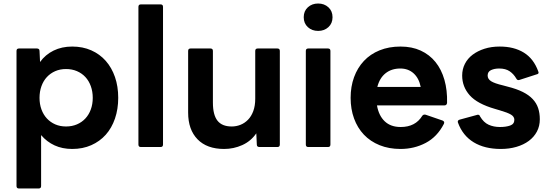

<svg xmlns="http://www.w3.org/2000/svg" viewBox="-20 -800 3126 1093"><path d="M88 273Q74 273 74 259V-510Q74 -524 88 -524H190Q196 -524 200.5 -521Q205 -518 205 -510L208 -447Q238 -489 285 -512Q332 -535 391 -535Q451 -535 499.5 -513.5Q548 -492 582 -453.5Q616 -415 634.5 -361.5Q653 -308 653 -243Q653 -179 634.5 -125Q616 -71 582 -33Q548 5 499.5 26.5Q451 48 391 48Q335 48 290.5 27.5Q246 7 214 -31V259Q214 273 200 273ZM356 -80Q390 -80 418 -92Q446 -104 466 -125.5Q486 -147 497 -177Q508 -207 508 -243Q508 -279 497 -309.5Q486 -340 466 -361.5Q446 -383 418 -395Q390 -407 356 -407Q322 -407 294.5 -395Q267 -383 247 -361.5Q227 -340 216 -309.5Q205 -279 205 -243Q205 -207 216 -177Q227 -147 247 -125.5Q267 -104 294.5 -92Q322 -80 356 -80Z M782 37Q768 37 768 23V-761Q768 -775 782 -775H894Q908 -775 908 -761V23Q908 37 894 37Z M1256 48Q1158 48 1104.5 -7Q1051 -62 1051 -159V-510Q1051 -524 1065 -524H1178Q1192 -524 1192 -510V-216Q1192 -146 1218 -113Q1244 -80 1299 -80Q1325 -80 1349 -89.5Q1373 -99 1392 -118.5Q1411 -138 1422 -168Q1433 -198 1433 -238V-510Q1433 -524 1447 -524H1559Q1573 -524 1573 -510V23Q1573 37 1559 37H1457Q1451 37 1446.5 34Q1442 31 1442 23L1439 -41Q1408 4 1359 26Q1310 48 1256 48Z M1735 37Q1721 37 1721 23V-510Q1721 -524 1735 -524H1847Q1861 -524 1861 -510V23Q1861 37 1847 37ZM1791 -624Q1756 -624 1732.5 -645.5Q1709 -667 1709 -702Q1709 -737 1732.5 -758.5Q1756 -780 1791 -780Q1826 -780 1849.5 -758.5Q1873 -737 1873 -702Q1873 -667 1849.5 -645.5Q1826 -624 1791 -624Z M2260 48Q2194 48 2141 26.5Q2088 5 2051.5 -33.5Q2015 -72 1995.5 -125.5Q1976 -179 1976 -243Q1976 -307 1995.5 -360.5Q2015 -414 2051.5 -453Q2088 -492 2141 -513.5Q2194 -535 2260 -535Q2325 -535 2375 -512Q2425 -489 2459 -447Q2493 -405 2510 -345.5Q2527 -286 2525 -214Q2523 -200 2510 -200H2126Q2136 -142 2170 -109.5Q2204 -77 2261 -77Q2345 -77 2384 -141Q2391 -150 2403 -147L2499 -114Q2513 -108 2507 -95Q2469 -21 2403.5 13.5Q2338 48 2260 48ZM2375 -305Q2365 -355 2334.5 -382.5Q2304 -410 2259 -410Q2209 -410 2175 -383Q2141 -356 2128 -305Z M2831 48Q2739 48 2676.5 10Q2614 -28 2587 -102Q2586 -104 2586 -107Q2586 -116 2597 -119L2696 -146L2700 -147Q2710 -147 2713 -137Q2733 -103 2761.5 -90Q2790 -77 2826 -77Q2861 -77 2884.5 -85.5Q2908 -94 2908 -118Q2908 -136 2889 -147.5Q2870 -159 2825 -172L2798 -180Q2697 -209 2654 -257.5Q2611 -306 2611 -370Q2611 -406 2626.5 -436.5Q2642 -467 2670.5 -488.5Q2699 -510 2738 -522.5Q2777 -535 2825 -535Q2906 -535 2962 -500.5Q3018 -466 3044 -394Q3046 -390 3046 -387Q3046 -379 3036 -377L2937 -345Q2935 -344 2931 -344Q2924 -344 2919 -353Q2904 -379 2881 -394.5Q2858 -410 2822 -410Q2795 -410 2775.5 -401Q2756 -392 2756 -370Q2756 -350 2776 -337.5Q2796 -325 2843 -314L2869 -307Q2921 -294 2956 -276.5Q2991 -259 3012.5 -236Q3034 -213 3043.5 -184.5Q3053 -156 3053 -121Q3053 -82 3036.5 -51Q3020 -20 2990.5 2Q2961 24 2920 36Q2879 48 2831 48Z"/></svg>

Font: LINE Seed JP_TTF Bold
Style: Regular
Weight: 700
Designer: LINE & Fontrix & Fontworks
Version: Version 1.009